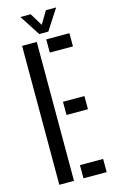

<svg xmlns="http://www.w3.org/2000/svg" viewBox="-142 -1013 646 1068"><g transform="rotate(-15 180.5 -479.0)"><path d="M59.9 0V-800H144.4V0ZM199 0V-76H332.5V0ZM199 -364.8V-440.8H322.5V-364.8ZM199 -724V-800H332.5V-724ZM169.2 -838.8 92.3 -957.5H151.5L195.6 -884.8L239.4 -957.5H298.2L221.3 -838.8Z"/></g></svg>

Font: Big Shoulders Stencil Text SC Thin
Style: Regular
Weight: 100
Designer: Patric King
Foundry: XO Type Co
Version: Version 2.001